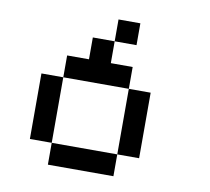

<svg xmlns="http://www.w3.org/2000/svg" viewBox="-92 -978 1183 1082"><g transform="rotate(10 500.0 -437.5)"><path d="M625 -500H750V-125H625ZM250 -125H625V0H250ZM125 -500H250V-125H125ZM375 -750H500V-625H625V-500H250V-625H375ZM500 -875H625V-750H500Z"/></g></svg>

Font: Pixel Operator Mono 8
Style: Regular
Weight: 400
Monospace: yes
Designer: Jayvee Enaguas (HarvettFox96)
Foundry: The Grandoplex Project
Version: Version 1.5.0 (October 25, 2015)